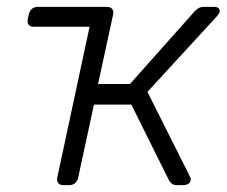

<svg xmlns="http://www.w3.org/2000/svg" viewBox="-20 -540 661 560"><path d="M241 -462H78Q68 -462 63.5 -468Q59 -474 61 -484L64 -498Q66 -508 73 -514Q80 -520 90 -520H292Q302 -520 307 -514Q312 -508 310 -498ZM165 0Q155 0 150 -6Q145 -12 147 -22L249 -498Q251 -508 258 -514Q265 -520 275 -520H292Q302 -520 307 -514Q312 -508 310 -498L266 -295H359L546 -505Q553 -513 559.5 -516.5Q566 -520 575 -520H604Q613 -520 617 -516.5Q621 -513 621 -506Q621 -503 614 -494L410 -272L533 -27Q535 -23 536 -20Q537 -17 536 -14Q535 -7 529 -3.5Q523 0 514 0H496Q487 0 482 -3.5Q477 -7 473 -14L363 -235H254L208 -22Q206 -12 199 -6Q192 0 182 0Z"/></svg>

Font: Rubik Light Light
Style: Italic
Weight: 300
Italic angle: -12°
Version: Version 2.104